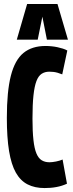

<svg xmlns="http://www.w3.org/2000/svg" viewBox="-20 -943 370 973"><path d="M14.7 -345.8Q14.7 -479.7 35.1 -559.4Q55.5 -639.2 98.8 -674.6Q142.1 -710 210.5 -710Q226.3 -710 241.6 -708.4Q256.8 -706.9 271.2 -703.8Q285.5 -700.7 298.3 -696.7Q311 -692.8 321.1 -687L295.4 -566.1Q282.9 -571.2 272.2 -574.2Q261.4 -577.3 251.3 -578.5Q241.2 -579.7 229.7 -579.7Q207.6 -579.7 191.2 -569.1Q174.8 -558.5 164.7 -532.2Q154.6 -506 149.6 -459.6Q144.6 -413.2 144.6 -342.3Q144.6 -276.5 149.5 -233.2Q154.3 -189.8 164.6 -165.4Q174.8 -140.9 191.3 -130.8Q207.7 -120.7 230.6 -120.7Q244.8 -120.7 264.3 -124.6Q283.7 -128.5 297.2 -134.6L319.4 -12Q307.5 -6.5 294.1 -2.2Q280.7 2.1 266 4.8Q251.2 7.6 236.1 8.8Q220.9 10 205.8 10Q156.2 10 120 -8.5Q83.7 -27 60.4 -68Q37.2 -109 25.9 -177.6Q14.7 -246.1 14.7 -345.8ZM65.1 -742 117.5 -922.8H271.3L324.3 -742H217.7L194.7 -858.4L171.1 -742Z"/></svg>

Font: Georama ExtraCondensed Thin
Style: Regular
Weight: 100
Width: 2
Designer: Jean-Baptiste Levee
Foundry: Production Type
Version: Version 1.001